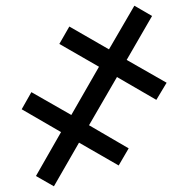

<svg xmlns="http://www.w3.org/2000/svg" viewBox="-20 -650 649 673"><path d="M169 3 106 -33 194 -187 56 -267 90 -327 230 -247 327 -416 188 -496 223 -557 362 -477 451 -630 513 -594 424 -440 564 -360 528 -300 390 -380 292 -211 431 -130 396 -70 257 -150Z"/></svg>

Font: Manna Sans
Style: Italic
Weight: 400
Italic angle: -12°
Designer: Monotype Design Team
Foundry: Monotype Imaging Inc.
Version: Version 2.001.1; ttfautohint (v1.8.2)